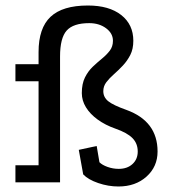

<svg xmlns="http://www.w3.org/2000/svg" viewBox="-20 -662 624 697"><path d="M410 15Q373 15 336.5 2.5Q300 -10 282 -29L266 -118L331 -132L341 -73Q351 -63 370.5 -56Q390 -49 411 -49Q442 -49 461 -66.5Q480 -84 480 -112Q480 -141 461 -160.5Q442 -180 399 -195Q362 -208 334.5 -228Q307 -248 292 -272.5Q277 -297 277 -324Q277 -358 288.5 -381Q300 -404 317 -420Q334 -436 350.5 -449.5Q367 -463 378.5 -478Q390 -493 390 -514Q390 -541 365 -559.5Q340 -578 304 -578Q246 -578 222 -551Q198 -524 198 -457V0H36V-62H120V-367H36V-429H120V-473Q120 -560 163.5 -601Q207 -642 299 -642Q376 -642 420 -607.5Q464 -573 464 -514Q464 -484 453 -462.5Q442 -441 426 -424Q410 -407 393.5 -392.5Q377 -378 366 -363.5Q355 -349 355 -331Q355 -309 373 -294.5Q391 -280 439 -263Q552 -222 552 -112Q552 -57 512 -21Q472 15 410 15Z"/></svg>

Font: Podkova
Style: Regular
Weight: 400
Designer: Ilya Yudin
Foundry: Cyreal (www.cyreal.org)
Version: Version 2.103